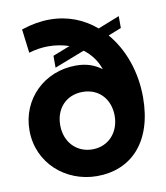

<svg xmlns="http://www.w3.org/2000/svg" viewBox="-88 -870 828 955"><g transform="rotate(-10 325.5 -392.0)"><path d="M326 12C497 12 618 -108 618 -335C618 -463 576 -582 503 -667L569 -693V-753L460 -710C397 -764 318 -796 227 -796C182 -796 134 -788 84 -771L99 -651C132 -661 165 -666 197 -666C234 -666 269 -660 302 -649L215 -615V-555L367 -614C402 -588 430 -552 445 -507C408 -534 369 -548 316 -548C156 -548 33 -428 33 -270C33 -104 168 12 326 12ZM188 -269C188 -353 243 -413 326 -413C411 -413 463 -350 463 -269C463 -185 407 -123 326 -123C246 -123 188 -183 188 -269Z"/></g></svg>

Font: Mluvka ExtraBold
Style: Regular
Weight: 800
Designer: Modified by Jiří Krblich, Original typeface by Gumpita Rahayu
Foundry: Gumpita Rahayu & Jiří Krblich
Version: Version 2.000;Glyphs 3.1.1 (3134)